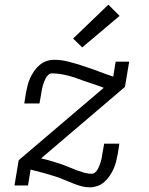

<svg xmlns="http://www.w3.org/2000/svg" viewBox="-20 -794 640 822"><path d="M364 8Q346 8 329.5 3.5Q313 -1 297.5 -7Q282 -13 266.5 -19.5Q251 -26 235.5 -32Q220 -38 204 -42.5Q188 -47 172 -52L111 -68L100 0H42L60 -108L424 -418L409 -424Q394 -429 378.5 -434.5Q363 -440 347 -445L344 -446L341 -447Q325 -453 308 -459Q291 -465 274 -469.5Q257 -474 238.5 -477Q220 -480 202 -480Q194 -480 187 -473.5Q180 -467 176 -459.5Q172 -452 169 -444Q166 -436 163.5 -428Q161 -420 159.5 -412Q158 -404 157 -396L149 -351H84L91 -396Q94 -412 98 -428Q102 -444 109 -459.5Q116 -475 126 -489.5Q136 -504 149.5 -515.5Q163 -527 179 -532.5Q195 -538 212 -538Q241 -538 269 -531Q297 -524 324 -515.5Q351 -507 377.5 -497.5Q404 -488 430 -478L465 -466L475 -530H533L515 -422L156 -116L188 -108Q204 -103 219.5 -98.5Q235 -94 250 -88.5Q265 -83 280 -76.5Q295 -70 310 -64.5Q325 -59 341 -54.5Q357 -50 373 -50Q381 -50 388 -56.5Q395 -63 399 -70.5Q403 -78 406 -86Q409 -94 411.5 -102Q414 -110 415.5 -118Q417 -126 418 -134L426 -179H491L484 -134Q481 -118 477 -102Q473 -86 466 -70.5Q459 -55 449 -40.5Q439 -26 426 -14.5Q413 -3 396.5 2.5Q380 8 364 8ZM332 -591 293 -629 444 -774 492 -726Z"/></svg>

Font: Iosevka Slab Light Extended
Style: Italic
Weight: 300
Width: 7
Italic angle: -9°
Monospace: yes
Designer: Belleve Invis
Foundry: Belleve Invis
Version: Version 11.1.0; ttfautohint (v1.8.3)